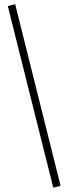

<svg xmlns="http://www.w3.org/2000/svg" viewBox="-20 -745 350 915"><path d="M233.9 149.4 17.1 -716.3 52.2 -725.1 268.6 140.6Z"/></svg>

Font: Elstob ExtraLight
Style: Regular
Weight: 200
Designer: Peter S. Baker
Version: Version 1.015